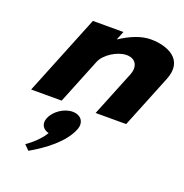

<svg xmlns="http://www.w3.org/2000/svg" viewBox="-152 -664 1105 1151"><g transform="rotate(20 400.5 -88.5)"><path d="M43.5 0H238.2L355.3 -290C375.9 -341 452.9 -390 511.2 -390C573.9 -390 592.6 -341 572 -290L454.8 0H649.5L786.1 -338C843.9 -481 718.8 -528 615.4 -528C553.8 -528 486 -499 425.8 -459H423.6L445.4 -513H250.7ZM323.2 40C270.4 40 210.2 80 190 130C173.9 170 193.2 201 231.4 210C191.9 275 122.1 320 122.1 320L153.5 351C243.8 299 348.3 223 385.8 130C406 80 378.2 40 323.2 40Z"/></g></svg>

Font: Hussar
Style: BdWideOblFour
Weight: 700
Foundry: Cannot Into Space Fonts
Version: Version 2.00